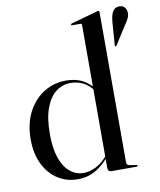

<svg xmlns="http://www.w3.org/2000/svg" viewBox="-84 -807 735 883"><g transform="rotate(-10 283.5 -365.0)"><path d="M350 -63V-65V-685.5Q350 -688.5 348.5 -690.2Q347 -692 343.5 -692H304.5Q302.5 -692 301.5 -693.2Q300.5 -694.5 300.5 -696Q300.5 -698 301.8 -698.8Q303 -699.5 305 -700.5L423 -733.5Q427.5 -735 429.5 -735.5Q431.5 -736 433.5 -736Q436.5 -736 438 -734Q439.5 -732 439.5 -729.5V-28.5Q439.5 -22 442.5 -18.2Q445.5 -14.5 452 -13L483 -8Q486.5 -8 487.8 -6.8Q489 -5.5 489 -3.5Q489 -2 487.5 -1Q486 0 483.5 0H366Q358.5 0 354.2 -4.5Q350 -9 350 -18.5ZM26 -207Q26 -281.5 54.2 -335.2Q82.5 -389 129.2 -417.8Q176 -446.5 231.5 -446.5Q283 -446.5 318.5 -424.2Q354 -402 375.5 -365.5L366.5 -360.5Q349.5 -393 319.8 -412.5Q290 -432 250 -432Q213.5 -432 183.2 -409.2Q153 -386.5 135 -338.8Q117 -291 117 -216Q117 -149 133 -104Q149 -59 176.8 -36.5Q204.5 -14 240 -14Q268 -14 298.5 -29.2Q329 -44.5 357.5 -80L362.5 -74Q323 -27.5 287.2 -8.8Q251.5 10 209 10Q156.5 10 115.2 -16.5Q74 -43 50 -92Q26 -141 26 -207ZM490 -676Q492.5 -704.5 501.2 -721Q510 -737.5 527.5 -739.5Q544 -742 554.5 -733Q565 -724 566.5 -711Q569 -696 562.8 -681.8Q556.5 -667.5 546.5 -654L489.5 -564.5Q488.5 -563 487 -562.2Q485.5 -561.5 483.5 -562Q482 -563 482 -564.8Q482 -566.5 482 -569Z"/></g></svg>

Font: Fraunces 96pt
Style: Regular
Weight: 400
Version: Version 1.000;[b76b70a41]